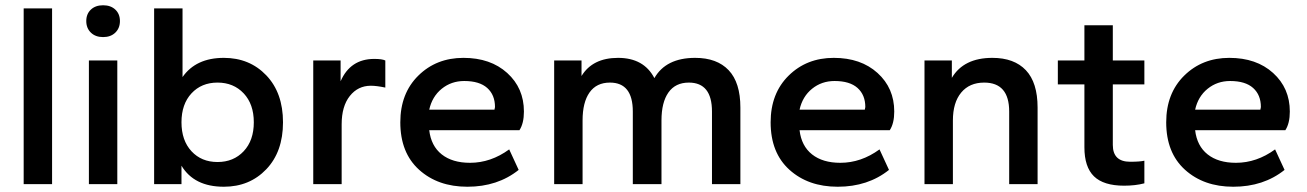

<svg xmlns="http://www.w3.org/2000/svg" viewBox="-20 -700 4969 730"><path d="M178 0H70V-668H178Z M426 0H318V-470H426ZM418.5 -576Q401 -559 372 -559Q343 -559 325.5 -576Q308 -593 308 -620Q308 -647 325.5 -663.5Q343 -680 372 -680Q401 -680 418.5 -663.5Q436 -647 436 -620Q436 -593 418.5 -576Z M831 10Q718 10 670 -70V0H566V-668H674V-407Q725 -480 831 -480Q929 -480 992.5 -413.5Q1056 -347 1056 -235Q1056 -123 992.5 -56.5Q929 10 831 10ZM708 -125Q746 -84 807 -84Q868 -84 906.5 -125Q945 -166 945 -235Q945 -304 906.5 -345Q868 -386 807 -386Q746 -386 708 -345Q670 -304 670 -235Q670 -166 708 -125Z M1279 0H1171V-470H1275V-391Q1312 -476 1403 -476Q1433 -476 1445 -470V-367Q1412 -374 1390 -374Q1341 -374 1310 -335Q1279 -296 1279 -227Z M1757 10Q1645 10 1573.5 -54.5Q1502 -119 1502 -235Q1502 -345 1570.5 -412.5Q1639 -480 1742 -480Q1845 -480 1908.5 -422.5Q1972 -365 1972 -276Q1972 -231 1955 -205H1612Q1619 -145 1659.5 -113Q1700 -81 1767 -81Q1846 -81 1916 -132L1952 -54Q1872 10 1757 10ZM1745 -392Q1696 -392 1659.5 -362.5Q1623 -333 1612 -283H1860Q1862 -291 1862 -293Q1862 -339 1832.5 -365.5Q1803 -392 1745 -392Z M2795 0H2687V-276Q2687 -386 2599 -386Q2548 -386 2521.5 -348.5Q2495 -311 2495 -242V0H2386V-276Q2386 -386 2299 -386Q2248 -386 2221.5 -348.5Q2195 -311 2195 -242V0H2087V-470H2191V-411Q2233 -480 2330 -480Q2428 -480 2468 -403Q2512 -480 2623 -480Q2706 -480 2750.5 -433Q2795 -386 2795 -291Z M3165 10Q3053 10 2981.5 -54.5Q2910 -119 2910 -235Q2910 -345 2978.5 -412.5Q3047 -480 3150 -480Q3253 -480 3316.5 -422.5Q3380 -365 3380 -276Q3380 -231 3363 -205H3020Q3027 -145 3067.5 -113Q3108 -81 3175 -81Q3254 -81 3324 -132L3360 -54Q3280 10 3165 10ZM3153 -392Q3104 -392 3067.5 -362.5Q3031 -333 3020 -283H3268Q3270 -291 3270 -293Q3270 -339 3240.5 -365.5Q3211 -392 3153 -392Z M3925 0H3817V-276Q3817 -386 3722 -386Q3666 -386 3634.5 -348Q3603 -310 3603 -242V0H3495V-470H3599V-404Q3644 -480 3753 -480Q3836 -480 3880.5 -433Q3925 -386 3925 -291Z M4254 6Q4176 6 4139.5 -29.5Q4103 -65 4103 -140V-379H4002V-470H4103V-604H4211V-470H4331V-379H4211V-149Q4211 -85 4277 -85Q4314 -85 4331 -89V-3Q4297 6 4254 6Z M4669 10Q4557 10 4485.5 -54.5Q4414 -119 4414 -235Q4414 -345 4482.5 -412.5Q4551 -480 4654 -480Q4757 -480 4820.5 -422.5Q4884 -365 4884 -276Q4884 -231 4867 -205H4524Q4531 -145 4571.5 -113Q4612 -81 4679 -81Q4758 -81 4828 -132L4864 -54Q4784 10 4669 10ZM4657 -392Q4608 -392 4571.5 -362.5Q4535 -333 4524 -283H4772Q4774 -291 4774 -293Q4774 -339 4744.5 -365.5Q4715 -392 4657 -392Z"/></svg>

Font: Celebes SemiBold
Style: Regular
Weight: 600
Designer: Anugrah Pasau
Foundry: Lafontype
Version: Version 1.000